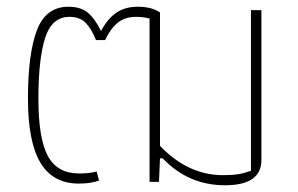

<svg xmlns="http://www.w3.org/2000/svg" viewBox="-20 -540 886 570"><path d="M463 -70H455L452 0H424V-485Q406 -490 384 -490Q351 -490 329.5 -472.5Q308 -455 292 -421H265Q252 -454 234.5 -472Q217 -490 186 -490Q134 -490 114 -427.5Q94 -365 94 -247Q94 -129 122 -77Q150 -25 215 -25Q247 -25 267 -31L274 -4Q250 5 214 5Q137 5 100 -57Q63 -119 63 -247Q63 -380 89.5 -450Q116 -520 183 -520Q219 -520 240 -503Q261 -486 280 -448Q299 -484 325 -502Q351 -520 389 -520Q431 -520 455 -503V-107Q538 -20 642 -20Q670 -20 688 -23Q706 -26 725 -33V-510H756V-65Q756 10 648 10Q539 10 463 -70Z"/></svg>

Font: Athiti ExtraLight
Style: Regular
Weight: 250
Version: Version 1.032